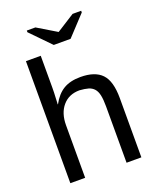

<svg xmlns="http://www.w3.org/2000/svg" viewBox="-160 -978 876 1072"><g transform="rotate(-20 278.0 -442.0)"><path d="M155 -438Q183 -490 223 -514Q263 -538 324 -538Q410 -538 450.5 -495.5Q491 -453 491 -352V0H403V-335Q403 -376 397.5 -401.5Q392 -427 379 -441.5Q366 -456 345.5 -462Q325 -468 294 -470Q231 -470 194 -427Q157 -384 157 -312V0H69V-725H157V-536Q157 -521 156.5 -505.5Q156 -490 155 -474Q154 -458 154 -449Q154 -440 153 -438ZM346 -757H246L132 -874V-884H183L296 -816H297L404 -884H455V-874Z"/></g></svg>

Font: Libra Sans
Style: Regular
Weight: 400
Foundry: Context Ltd
Version: Version 1.000; ttfautohint (v1.3)